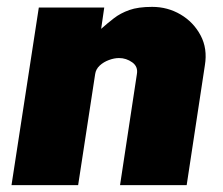

<svg xmlns="http://www.w3.org/2000/svg" viewBox="-20 -539 649 559"><path d="M13.5 0 93 -517H283.5L274.5 -455Q293 -471.5 311.8 -486Q330.5 -500.5 356.5 -509.8Q382.5 -519 423 -519Q468 -519 505.8 -496.8Q543.5 -474.5 564 -436Q584.5 -397.5 576.5 -349L523.5 0H329.5L378.5 -323Q382.5 -345 365 -357.5Q347.5 -370 326.5 -370Q312.5 -370 297 -364.2Q281.5 -358.5 270.2 -348Q259 -337.5 257 -323L207.5 0Z"/></svg>

Font: Public Sans Thin Black
Style: Italic
Weight: 900
Italic angle: -8°
Version: Version 2.001